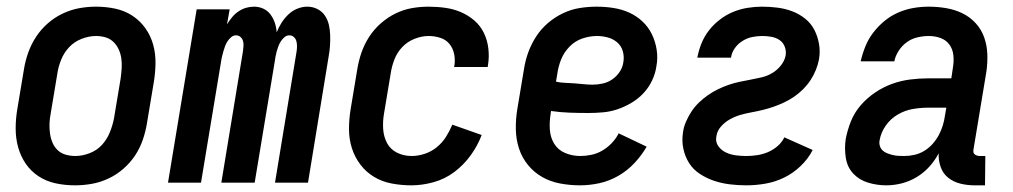

<svg xmlns="http://www.w3.org/2000/svg" viewBox="-20 -548 3040 576"><path d="M205 8Q175 8 147 2Q119 -4 96 -19Q73 -34 57.5 -56.5Q42 -79 34.5 -106Q27 -133 27 -162.5Q27 -192 32 -221L52 -341Q56 -366 65 -391Q74 -416 88.5 -438Q103 -460 123.5 -478Q144 -496 168.5 -507.5Q193 -519 218 -523.5Q243 -528 268 -528Q298 -528 326 -522Q354 -516 377 -501Q400 -486 416 -463.5Q432 -441 439.5 -414Q447 -387 446.5 -357.5Q446 -328 441 -299L421 -179Q417 -154 408.5 -129Q400 -104 385.5 -82Q371 -60 350.5 -42Q330 -24 305.5 -12.5Q281 -1 255.5 3.5Q230 8 205 8ZM206 -80Q227 -80 249 -88.5Q271 -97 286 -113.5Q301 -130 309.5 -151Q318 -172 322 -193L342 -313Q344 -328 345 -343Q346 -358 344 -372.5Q342 -387 336 -400Q330 -413 320 -422.5Q310 -432 296.5 -436Q283 -440 268 -440Q247 -440 225 -431.5Q203 -423 187.5 -406.5Q172 -390 163.5 -369Q155 -348 152 -327L132 -207Q129 -192 128.5 -177Q128 -162 130 -147.5Q132 -133 137.5 -120Q143 -107 153 -97.5Q163 -88 177 -84Q191 -80 206 -80Z M484 0 570 -520H669L661 -475Q668 -486 676 -496Q684 -506 695 -513.5Q706 -521 718 -524.5Q730 -528 742 -528Q757 -528 770 -522Q783 -516 791.5 -504.5Q800 -493 804.5 -479.5Q809 -466 810 -451Q816 -466 824.5 -479.5Q833 -493 845 -504.5Q857 -516 872 -522Q887 -528 902 -528Q918 -528 932 -521Q946 -514 954.5 -501.5Q963 -489 966.5 -474Q970 -459 970.5 -443Q971 -427 970 -411Q969 -395 966 -379L904 0H805L870 -395Q871 -403 871 -410.5Q871 -418 869 -425Q867 -432 861.5 -437Q856 -442 848 -442Q840 -442 833.5 -436.5Q827 -431 822.5 -424Q818 -417 815 -409Q812 -401 810 -393.5Q808 -386 806.5 -378Q805 -370 804 -362L744 0H644L709 -395Q710 -403 710.5 -410.5Q711 -418 709 -425Q707 -432 701.5 -437Q696 -442 688 -442Q680 -442 673.5 -436.5Q667 -431 662.5 -424Q658 -417 655 -409Q652 -401 650 -393.5Q648 -386 646 -378Q644 -370 643 -362L583 0Z M1214 8Q1184 8 1155 2.5Q1126 -3 1102 -17.5Q1078 -32 1061 -54.5Q1044 -77 1035.5 -104Q1027 -131 1027 -161Q1027 -191 1032 -221L1052 -341Q1056 -366 1064.5 -390.5Q1073 -415 1087.5 -437.5Q1102 -460 1122.5 -478Q1143 -496 1166.5 -507.5Q1190 -519 1215 -523.5Q1240 -528 1265 -528Q1291 -528 1316 -524.5Q1341 -521 1363 -511.5Q1385 -502 1403 -486.5Q1421 -471 1431.5 -449.5Q1442 -428 1445 -403Q1448 -378 1444 -353L1443 -347H1342L1343 -350Q1346 -368 1342.5 -385.5Q1339 -403 1328.5 -416Q1318 -429 1301 -434.5Q1284 -440 1266 -440Q1245 -440 1223.5 -431.5Q1202 -423 1186.5 -406.5Q1171 -390 1163 -369Q1155 -348 1152 -327L1132 -207Q1128 -184 1129.5 -161Q1131 -138 1141 -119Q1151 -100 1171 -90Q1191 -80 1215 -80Q1234 -80 1254 -86.5Q1274 -93 1290.5 -106.5Q1307 -120 1318 -137.5Q1329 -155 1337 -174L1425 -143Q1413 -111 1392 -82Q1371 -53 1343 -32Q1315 -11 1281 -1.5Q1247 8 1214 8Z M1720 8Q1690 8 1660.5 2.5Q1631 -3 1606.5 -17Q1582 -31 1564 -53Q1546 -75 1537 -102.5Q1528 -130 1527.5 -160.5Q1527 -191 1532 -221L1552 -341Q1556 -367 1565 -391.5Q1574 -416 1588.5 -438.5Q1603 -461 1624 -479Q1645 -497 1669.5 -508.5Q1694 -520 1719.5 -524Q1745 -528 1770 -528Q1796 -528 1821 -524Q1846 -520 1868 -510Q1890 -500 1907.5 -483.5Q1925 -467 1935.5 -445.5Q1946 -424 1950 -399Q1954 -374 1949 -348Q1946 -327 1936 -306Q1926 -285 1910 -268Q1894 -251 1873.5 -239Q1853 -227 1832 -220Q1811 -213 1789 -211Q1767 -209 1745 -209Q1717 -209 1689 -210Q1661 -211 1633 -215L1632 -207Q1628 -183 1629.5 -159.5Q1631 -136 1642.5 -117Q1654 -98 1675.5 -89Q1697 -80 1721 -80Q1737 -80 1754 -83.5Q1771 -87 1786.5 -96Q1802 -105 1815 -118.5Q1828 -132 1836 -148L1920 -108Q1905 -82 1883.5 -59Q1862 -36 1835 -20.5Q1808 -5 1778.5 1.5Q1749 8 1720 8ZM1758 -294Q1773 -294 1788.5 -297.5Q1804 -301 1817 -310Q1830 -319 1839 -332.5Q1848 -346 1850 -361Q1853 -378 1848.5 -394Q1844 -410 1832 -420.5Q1820 -431 1804 -435.5Q1788 -440 1771 -440Q1749 -440 1727 -432.5Q1705 -425 1688.5 -408Q1672 -391 1663.5 -370Q1655 -349 1652 -327L1648 -303Q1661 -300 1675 -299.5Q1689 -299 1703 -298Q1717 -297 1730.5 -295.5Q1744 -294 1758 -294Z M2219 8Q2194 8 2169.5 5Q2145 2 2122.5 -5.5Q2100 -13 2080 -26Q2060 -39 2047.5 -58.5Q2035 -78 2030 -102Q2025 -126 2029 -151Q2031 -167 2038 -183Q2045 -199 2054.5 -213.5Q2064 -228 2077 -240.5Q2090 -253 2104.5 -263Q2119 -273 2134.5 -280.5Q2150 -288 2166 -293.5Q2182 -299 2198.5 -302.5Q2215 -306 2231.5 -309Q2248 -312 2265 -316Q2282 -320 2297 -329Q2312 -338 2323 -352Q2334 -366 2337 -382Q2339 -396 2334 -408.5Q2329 -421 2318.5 -428Q2308 -435 2294.5 -437.5Q2281 -440 2267 -440Q2252 -440 2237 -437Q2222 -434 2208 -425.5Q2194 -417 2184.5 -403.5Q2175 -390 2173 -375H2072Q2076 -397 2084.5 -418Q2093 -439 2107 -457Q2121 -475 2140 -489.5Q2159 -504 2180 -512.5Q2201 -521 2223 -524.5Q2245 -528 2266 -528Q2290 -528 2313 -525Q2336 -522 2357 -514Q2378 -506 2395.5 -492Q2413 -478 2423 -458.5Q2433 -439 2437 -416.5Q2441 -394 2437 -370Q2434 -354 2427.5 -338Q2421 -322 2411.5 -307.5Q2402 -293 2389.5 -280.5Q2377 -268 2362.5 -258Q2348 -248 2332 -240.5Q2316 -233 2300 -227.5Q2284 -222 2267.5 -218Q2251 -214 2234.5 -211Q2218 -208 2202 -203.5Q2186 -199 2170.5 -190.5Q2155 -182 2143 -168.5Q2131 -155 2129 -138Q2126 -122 2135 -109.5Q2144 -97 2158 -90.5Q2172 -84 2187.5 -82Q2203 -80 2219 -80Q2235 -80 2251.5 -82.5Q2268 -85 2283.5 -91.5Q2299 -98 2312.5 -109.5Q2326 -121 2333 -136L2418 -98Q2405 -72 2382 -50Q2359 -28 2332 -15Q2305 -2 2276 3Q2247 8 2219 8Z M2639 8Q2611 8 2584.5 0Q2558 -8 2540 -27Q2522 -46 2517.5 -74Q2513 -102 2517 -130Q2522 -157 2532.5 -183.5Q2543 -210 2562 -232Q2581 -254 2605.5 -270.5Q2630 -287 2656.5 -296.5Q2683 -306 2710.5 -309.5Q2738 -313 2765 -313H2834L2839 -347Q2842 -365 2840 -383Q2838 -401 2828 -414.5Q2818 -428 2801.5 -434Q2785 -440 2766 -440Q2750 -440 2732.5 -436Q2715 -432 2700.5 -421.5Q2686 -411 2676 -395.5Q2666 -380 2663 -364H2562Q2567 -386 2576 -408.5Q2585 -431 2600 -450.5Q2615 -470 2634 -485.5Q2653 -501 2675 -510.5Q2697 -520 2720 -524Q2743 -528 2766 -528Q2793 -528 2819 -523.5Q2845 -519 2867.5 -508Q2890 -497 2907 -478.5Q2924 -460 2932.5 -436Q2941 -412 2942 -385.5Q2943 -359 2939 -332L2901 -103Q2900 -98 2900 -93.5Q2900 -89 2903 -86Q2906 -83 2910.5 -81.5Q2915 -80 2919 -80H2936L2935 8H2904Q2882 8 2861.5 3Q2841 -2 2825 -14.5Q2809 -27 2802 -47Q2795 -67 2796 -88Q2785 -67 2768.5 -48.5Q2752 -30 2730.5 -17Q2709 -4 2685.5 2Q2662 8 2639 8ZM2693 -80Q2708 -80 2723.5 -83.5Q2739 -87 2753 -95.5Q2767 -104 2778 -116.5Q2789 -129 2796.5 -143Q2804 -157 2808.5 -172Q2813 -187 2815 -202L2819 -225H2765Q2742 -225 2718.5 -221Q2695 -217 2673.5 -204.5Q2652 -192 2637.5 -171.5Q2623 -151 2619 -128Q2617 -119 2619.5 -110.5Q2622 -102 2628 -96.5Q2634 -91 2642 -88Q2650 -85 2658 -83Q2666 -81 2675 -80.5Q2684 -80 2693 -80Z"/></svg>

Font: Iosevka SS18 Semibold
Style: Italic
Weight: 600
Italic angle: -9°
Monospace: yes
Designer: Belleve Invis
Foundry: Belleve Invis
Version: Version 25.1.1; ttfautohint (v1.8.4)